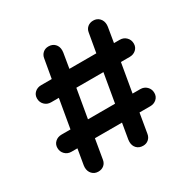

<svg xmlns="http://www.w3.org/2000/svg" viewBox="-156 -854 1005 1007"><g transform="rotate(-30 346.5 -350.0)"><path d="M550 -439 520 -265H567Q590 -265 605.5 -249.5Q621 -234 621 -211Q621 -189 605.5 -175Q590 -161 567 -161H502L482 -43Q479 -24 465.5 -12Q452 0 432 0Q408 0 393.5 -15Q379 -30 379 -54Q379 -63 380 -67L396 -161H232L212 -43Q209 -23 195 -11.5Q181 0 161 0Q138 0 123.5 -15.5Q109 -31 109 -55Q109 -63 110 -67L126 -161H90Q67 -161 51.5 -176.5Q36 -192 36 -215Q36 -237 51.5 -251Q67 -265 90 -265H144L174 -439H127Q104 -439 88.5 -454.5Q73 -470 73 -493Q73 -515 88.5 -529Q104 -543 127 -543H191L211 -657Q214 -676 227.5 -688Q241 -700 261 -700Q285 -700 299.5 -685Q314 -670 314 -646Q314 -637 313 -633L298 -543H461L481 -657Q484 -677 498 -688.5Q512 -700 532 -700Q555 -700 569.5 -684.5Q584 -669 584 -645Q584 -637 583 -633L568 -543H603Q626 -543 641.5 -527.5Q657 -512 657 -489Q657 -467 641.5 -453Q626 -439 603 -439ZM414 -265 444 -439H280L250 -265Z"/></g></svg>

Font: Quicksand
Style: Bold
Weight: 700
Version: Version 3.000